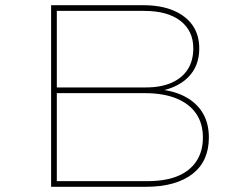

<svg xmlns="http://www.w3.org/2000/svg" viewBox="-20 -720 944 740"><path d="M177 0V-700H531Q600 -700 648.5 -679.5Q697 -659 722.5 -622Q748 -585 748 -533Q748 -464 703.5 -420.5Q659 -377 577 -366L576 -377Q643 -373 689.5 -349.5Q736 -326 760.5 -286Q785 -246 785 -190Q785 -145 769.5 -110Q754 -75 723 -50.5Q692 -26 646.5 -13Q601 0 541 0ZM199 -22H533Q609 -20 659 -39Q709 -58 735.5 -96.5Q762 -135 762 -190Q762 -244 736 -282Q710 -320 660 -340.5Q610 -361 538 -361H199ZM199 -383H542Q600 -383 641 -401Q682 -419 703.5 -452.5Q725 -486 725 -534Q725 -601 675.5 -639.5Q626 -678 536 -678H199Z"/></svg>

Font: Lexend Tera Thin
Style: Regular
Weight: 250
Version: Version 1.007